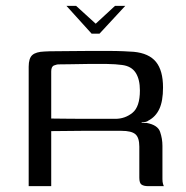

<svg xmlns="http://www.w3.org/2000/svg" viewBox="-20 -636 637 656"><path d="M207 -616H240L307 -555L373 -616H408L320 -521H293ZM362 -189Q362 -189 334 -189Q306 -189 259 -189Q212 -189 155 -188V0H78V-408Q78 -437 90.5 -448Q103 -459 132 -460Q147 -461 171.5 -461Q196 -461 226 -461.5Q256 -462 287.5 -462Q319 -462 348.5 -462Q378 -462 401 -461Q424 -460 437 -459Q489 -454 513 -424.5Q537 -395 537 -337Q537 -291 524.5 -264Q512 -237 487 -224Q484 -221 477.5 -219.5Q471 -218 464 -218V-216Q468 -216 473 -216Q478 -216 481 -216Q519 -209 527 -185.5Q535 -162 535 -138V-24Q535 -14 537 -7.5Q539 -1 540 0H486Q472 0 464 -5Q456 -10 456 -29V-135Q456 -166 442.5 -177.5Q429 -189 395 -189ZM155 -231Q169 -231 199 -230.5Q229 -230 264.5 -230Q300 -230 330 -230Q360 -230 374 -230Q407 -230 432.5 -250.5Q458 -271 458 -327Q458 -365 443.5 -387.5Q429 -410 397 -414Q376 -417 345 -417.5Q314 -418 281 -417.5Q248 -417 220 -416.5Q192 -416 178 -416Q175 -416 165 -412.5Q155 -409 155 -392Z"/></svg>

Font: Genos
Style: Regular
Weight: 400
Designer: Robert E. Leuschke
Foundry: Robert E. Leuschke
Version: Version 1.010